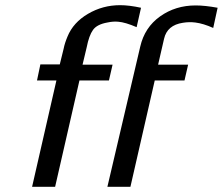

<svg xmlns="http://www.w3.org/2000/svg" viewBox="-20 -722 861 742"><path d="M395 0 522 -542Q539 -616 598.5 -658.5Q658 -701 736 -701Q772 -701 821 -692L804 -614Q766 -631 735 -635Q711 -638 687 -634Q626 -625 614 -572L591 -472H707L693 -411H578L484 0ZM123 -411 136 -473H211L226 -534Q230 -555 241 -581Q263 -635 320 -668.5Q377 -702 444 -702Q479 -702 525 -692L508 -617Q464 -636 437 -638Q418 -640 395 -635Q355 -628 339.5 -606.5Q324 -585 315 -539L299 -472H415L401 -411H287L193 0H104L198 -411Z"/></svg>

Font: Coval
Style: Book Italic
Weight: 350
Foundry: Context Ltd
Version: Version 001.000